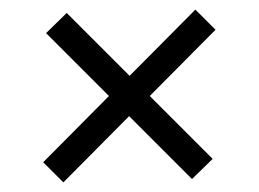

<svg xmlns="http://www.w3.org/2000/svg" viewBox="-20 -491 540 400"><path d="M112 -111 70 -153 207 -291 76 -422 119 -464 250 -333 387 -471 429 -429 292 -291 423 -160 380 -118 249 -249Z"/></svg>

Font: DM Sans 36pt Light
Style: Regular
Weight: 300
Designer: Colophon Foundry, Jonny Pinhorn
Foundry: Colophon Foundry
Version: Version 4.004;gftools[0.9.30]